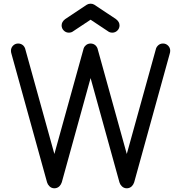

<svg xmlns="http://www.w3.org/2000/svg" viewBox="-20 -1016 978 1036"><path d="M441.4 -770Q452.6 -781.2 468.8 -781.2Q484.9 -781.2 496.6 -770Q502.9 -763.2 505.9 -755.4L664.1 -185.1L822.3 -755.4Q825.2 -763.2 832 -770Q843.3 -781.2 859.4 -781.2Q875.5 -781.2 887 -769.8Q898.4 -758.3 898.4 -742.2Q898.4 -733.9 895.5 -725.1L704.1 -32.7Q700.2 -20.5 691.9 -11.7Q680.2 0 664.1 0Q647.9 0 636.7 -11.7Q627.9 -20.5 624.5 -32.2L468.8 -594.7L313.5 -32.7Q309.6 -20.5 301.3 -11.7Q289.6 0 273.4 0Q257.3 0 246.1 -11.7Q237.3 -20.5 233.9 -32.2L42 -725.1Q39.1 -733.9 39.1 -742.2Q39.1 -758.3 50.5 -769.8Q62 -781.2 78.1 -781.2Q94.2 -781.2 106 -770Q112.3 -763.2 115.2 -755.4L273.4 -185.1L431.6 -755.4Q433.6 -762.7 441.4 -770ZM488.8 -990.7 605.5 -913.1Q625 -898.4 625 -878.9Q625 -862.8 613.5 -851.3Q602.1 -839.8 585.9 -839.8Q571.8 -839.8 561.5 -848.1L468.8 -909.7L376 -848.1Q365.7 -839.8 351.6 -839.8Q335.4 -839.8 324 -851.3Q312.5 -862.8 312.5 -878.9Q312.5 -898.4 332 -913.1L448.7 -990.7Q457.5 -996.1 468.8 -996.1Q480 -996.1 488.8 -990.7Z"/></svg>

Font: Comfortaa
Style: Regular
Weight: 400
Designer: Johan Aakerlund - aajohan
Foundry: Johan Aakerlund
Version: Version 2.004 2013